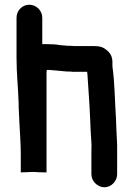

<svg xmlns="http://www.w3.org/2000/svg" viewBox="-20 -752 566 813"><path d="M50 -677V-506C50 -441 57 -378 59 -314V-300C60 -276 61 -255 62 -236C64 -188 68 -147 68 -100V-22L122 -24C134 -23 158 -22 170 -22C178 -22 177 -22 177 -22V-438C177 -443 177 -449 178 -456H184C188 -456 193 -456 198 -455L222 -453C238 -452 256 -449 271 -449C277 -449 283 -449 288 -448H349C349 -446 349 -443 350 -440C356 -361 361 -278 364 -195C365 -168 369 -141 367 -115V-14C367 15 393 41 422 41C451 41 476 15 476 -14V-112C477 -140 474 -170 473 -200L471 -252C466 -326 466 -402 456 -471V-491C456 -508 450 -523 437 -535C418 -553 404 -557 375 -557H292C286 -558 280 -558 274 -558C269 -558 263 -558 257 -559L233 -561C218 -564 201 -565 184 -565H159V-677C159 -707 134 -732 104 -732C74 -732 50 -707 50 -677Z"/></svg>

Font: Electronic
Style: ExHv
Weight: 900
Version: Version 1.011